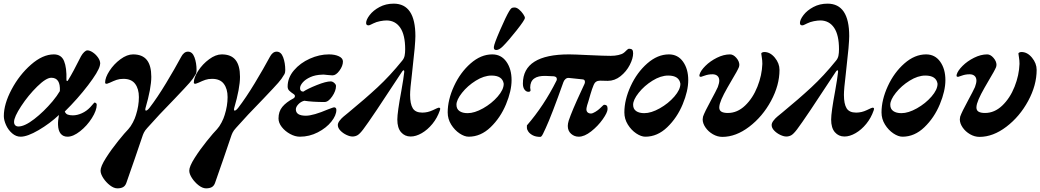

<svg xmlns="http://www.w3.org/2000/svg" viewBox="-20 -735 5700 1052"><path d="M1 -99Q1 -165 43.5 -245Q86 -325 150 -381Q214 -437 275 -437Q316 -437 331 -400.5Q346 -364 344 -298Q344 -291 348 -291Q351 -291 354 -297Q379 -337 424 -427Q432 -441 441.5 -450Q451 -459 459 -459Q472 -459 488.5 -448Q505 -437 517 -420Q529 -403 529 -387Q529 -383 527 -375Q519 -342 462.5 -268Q406 -194 335 -124Q340 -111 351.5 -107Q363 -103 379 -103Q403 -103 428.5 -114.5Q454 -126 474 -147Q483 -157 489 -164Q495 -171 497 -173Q502 -173 506 -170Q510 -167 510 -161Q510 -130 483.5 -88Q457 -46 419 -16Q381 14 350 14Q326 14 312.5 -2.5Q299 -19 298 -51Q297 -72 303 -105Q253 -58 191.5 -22Q130 14 93 14Q68 14 46.5 -4.5Q25 -23 13 -50Q1 -77 1 -99ZM268 -180Q293 -210 308 -236Q312 -309 261 -309Q233 -309 184 -261Q135 -213 96 -153.5Q57 -94 57 -67Q57 -55 63.5 -48.5Q70 -42 81 -42Q115 -42 167.5 -82.5Q220 -123 268 -180Z M531 200Q531 177 560.5 130.5Q590 84 627.5 37.5Q665 -9 683 -27Q696 -41 708 -64Q720 -87 725 -105Q741 -155 741 -203Q741 -248 720.5 -275.5Q700 -303 656 -303Q635 -303 619 -297.5Q603 -292 582 -282Q568 -276 566 -276Q560 -276 558 -277.5Q556 -279 556 -283Q556 -310 580 -347Q604 -384 640 -410.5Q676 -437 709 -437Q760 -437 784.5 -406.5Q809 -376 809 -314Q809 -252 777 -142Q776 -139 776 -135Q776 -129 780 -129Q787 -129 799 -144Q842 -200 890 -279.5Q938 -359 973 -424Q979 -436 988.5 -444Q998 -452 1010 -452Q1034 -452 1045.5 -421Q1057 -390 1057 -351Q1057 -337 1053 -329.5Q1049 -322 1036 -303Q1024 -286 989 -249Q954 -212 938 -195Q846 -101 787 -34Q774 -20 768.5 -8.5Q763 3 763 4Q761 10 718 136Q705 172 692.5 209Q680 246 672 268Q666 284 654 290.5Q642 297 623 297Q604 297 582.5 280.5Q561 264 546 241Q531 218 531 200Z M1017 200Q1017 177 1046.5 130.5Q1076 84 1113.5 37.5Q1151 -9 1169 -27Q1182 -41 1194 -64Q1206 -87 1211 -105Q1227 -155 1227 -203Q1227 -248 1206.5 -275.5Q1186 -303 1142 -303Q1121 -303 1105 -297.5Q1089 -292 1068 -282Q1054 -276 1052 -276Q1046 -276 1044 -277.5Q1042 -279 1042 -283Q1042 -310 1066 -347Q1090 -384 1126 -410.5Q1162 -437 1195 -437Q1246 -437 1270.5 -406.5Q1295 -376 1295 -314Q1295 -252 1263 -142Q1262 -139 1262 -135Q1262 -129 1266 -129Q1273 -129 1285 -144Q1328 -200 1376 -279.5Q1424 -359 1459 -424Q1465 -436 1474.5 -444Q1484 -452 1496 -452Q1520 -452 1531.5 -421Q1543 -390 1543 -351Q1543 -337 1539 -329.5Q1535 -322 1522 -303Q1510 -286 1475 -249Q1440 -212 1424 -195Q1332 -101 1273 -34Q1260 -20 1254.5 -8.5Q1249 3 1249 4Q1247 10 1204 136Q1191 172 1178.5 209Q1166 246 1158 268Q1152 284 1140 290.5Q1128 297 1109 297Q1090 297 1068.5 280.5Q1047 264 1032 241Q1017 218 1017 200Z M1506 -86Q1506 -124 1527 -149.5Q1548 -175 1588 -196Q1596 -201 1596 -209Q1596 -214 1591 -218Q1573 -230 1564.5 -238.5Q1556 -247 1556 -261Q1556 -309 1590.5 -349.5Q1625 -390 1677.5 -413.5Q1730 -437 1782 -437Q1815 -437 1837 -426.5Q1859 -416 1859 -398Q1859 -374 1840 -348Q1821 -322 1802 -322Q1794 -322 1776 -324Q1771 -324 1761.5 -325.5Q1752 -327 1746 -326Q1708 -325 1680.5 -312.5Q1653 -300 1638.5 -283Q1624 -266 1624 -252Q1624 -233 1642 -233Q1666 -249 1716 -269Q1766 -289 1792 -289Q1802 -289 1811.5 -280.5Q1821 -272 1821 -264Q1821 -237 1800 -206.5Q1779 -176 1758 -176Q1693 -176 1647 -183Q1628 -178 1614.5 -163.5Q1601 -149 1601 -136Q1601 -101 1656 -101Q1696 -101 1778 -136Q1807 -147 1810 -147Q1816 -147 1819.5 -143.5Q1823 -140 1823 -133Q1823 -103 1795.5 -68.5Q1768 -34 1721.5 -10Q1675 14 1623 14Q1597 14 1569.5 -1Q1542 -16 1524 -39Q1506 -62 1506 -86Z M1831 -50Q1831 -61 1841 -74Q1851 -87 1862 -96L1890 -119Q1980 -193 2048.5 -256.5Q2117 -320 2184 -403Q2194 -415 2197 -430Q2200 -445 2200 -465Q2200 -543 2173.5 -582.5Q2147 -622 2099 -623Q2083 -623 2062.5 -619Q2042 -615 2026 -607Q2021 -605 2012.5 -600.5Q2004 -596 1999 -596Q1986 -596 1986 -609Q1986 -627 2005.5 -652.5Q2025 -678 2059.5 -696.5Q2094 -715 2137 -715Q2256 -715 2256 -537Q2256 -518 2252 -470L2237 -328Q2227 -247 2227 -215Q2227 -166 2241.5 -142Q2256 -118 2294 -118Q2324 -118 2352 -131.5Q2380 -145 2383 -145Q2388 -145 2390 -143.5Q2392 -142 2392 -138L2390 -130Q2376 -89 2349.5 -56.5Q2323 -24 2291 -5.5Q2259 13 2230 13Q2198 13 2177.5 -10.5Q2157 -34 2157 -80Q2157 -119 2179 -237Q2191 -304 2195 -341V-343Q2195 -350 2191 -350Q2189 -350 2184 -344Q2012 -81 1970 -26Q1951 -1 1938.5 6Q1926 13 1911 13Q1897 13 1878 4Q1859 -5 1845 -19.5Q1831 -34 1831 -50Z M2433 -119Q2433 -188 2467.5 -263Q2502 -338 2558.5 -387.5Q2615 -437 2677 -437Q2726 -437 2754.5 -397Q2783 -357 2783 -296Q2783 -237 2752.5 -163.5Q2722 -90 2668 -38Q2614 14 2548 14Q2525 14 2498 -4Q2471 -22 2452 -52.5Q2433 -83 2433 -119ZM2740 -276Q2733 -321 2673 -321Q2632 -321 2587 -293Q2542 -265 2511.5 -226.5Q2481 -188 2481 -161Q2481 -138 2497.5 -126.5Q2514 -115 2542 -115Q2580 -115 2627 -141.5Q2674 -168 2707 -206Q2740 -244 2740 -276ZM2686 -478Q2687 -494 2720 -570Q2753 -646 2770 -674Q2778 -687 2783 -690.5Q2788 -694 2799 -694Q2811 -694 2824 -683Q2837 -672 2846.5 -658Q2856 -644 2856 -637Q2856 -626 2810.5 -568.5Q2765 -511 2735 -481Q2715 -461 2699 -461Q2684 -461 2686 -478Z M2867 -33V-48Q2960 -155 3029 -293Q3031 -296 3031 -302Q3031 -315 3014 -317L2971 -319Q2885 -322 2885 -255Q2885 -251 2886 -247.5Q2887 -244 2887 -241Q2887 -232 2875 -232Q2863 -232 2854 -244Q2845 -256 2845 -277Q2845 -437 3098 -437Q3124 -437 3206 -433Q3292 -429 3326 -429Q3349 -429 3368.5 -433.5Q3388 -438 3397 -445Q3403 -449 3412 -458.5Q3421 -468 3427 -468Q3439 -468 3444 -462.5Q3449 -457 3449 -443Q3449 -415 3430.5 -379Q3412 -343 3380 -317.5Q3348 -292 3310 -292L3268 -293Q3242 -293 3233 -270Q3224 -249 3215 -218Q3206 -187 3204 -180L3197 -158Q3193 -142 3193 -137Q3193 -125 3200 -119Q3207 -113 3218 -113Q3227 -113 3242.5 -122.5Q3258 -132 3267 -141Q3287 -161 3290 -161Q3300 -161 3304.5 -156Q3309 -151 3309 -138Q3309 -119 3282.5 -81.5Q3256 -44 3219 -15Q3182 14 3151 14Q3127 14 3109 -2Q3091 -18 3091 -45Q3091 -57 3096 -74Q3114 -128 3164 -235L3182 -274Q3185 -280 3185 -286Q3185 -299 3173 -300L3097 -308Q3087 -309 3079 -302.5Q3071 -296 3067 -285Q3002 -102 2970 -33Q2967 -28 2961 -14Q2955 0 2950 7.5Q2945 15 2941 15Q2915 15 2898.5 6Q2882 -3 2874.5 -14.5Q2867 -26 2867 -33Z M3401 -119Q3401 -188 3435.5 -263Q3470 -338 3526.5 -387.5Q3583 -437 3645 -437Q3694 -437 3722.5 -397Q3751 -357 3751 -296Q3751 -237 3720.5 -163.5Q3690 -90 3636 -38Q3582 14 3516 14Q3493 14 3466 -4Q3439 -22 3420 -52.5Q3401 -83 3401 -119ZM3708 -276Q3701 -321 3641 -321Q3600 -321 3555 -293Q3510 -265 3479.5 -226.5Q3449 -188 3449 -161Q3449 -138 3465.5 -126.5Q3482 -115 3510 -115Q3548 -115 3595 -141.5Q3642 -168 3675 -206Q3708 -244 3708 -276Z M3830 -81Q3830 -86 3832 -96Q3840 -120 3877 -188Q3902 -234 3913 -258Q3921 -280 3921 -293Q3921 -310 3911 -319Q3901 -328 3884 -328Q3861 -328 3842 -321Q3823 -314 3821 -314Q3815 -314 3813 -316.5Q3811 -319 3813 -327Q3819 -348 3845 -374Q3871 -400 3908 -418.5Q3945 -437 3980 -437Q3998 -437 4014.5 -418Q4031 -399 4031 -379Q4031 -376 4029 -368Q4021 -348 3989 -295Q3963 -251 3947 -220.5Q3931 -190 3924 -166Q3921 -154 3921 -146Q3921 -130 3933 -123Q3945 -116 3968 -116Q4020 -116 4062.5 -156.5Q4105 -197 4130 -260Q4155 -323 4157 -385Q4157 -404 4154 -421Q4151 -438 4151 -442Q4152 -446 4157.5 -448Q4163 -450 4168 -450Q4200 -450 4225.5 -419Q4251 -388 4251 -352Q4251 -268 4204.5 -182Q4158 -96 4085 -40.5Q4012 15 3938 15Q3911 15 3886 0.5Q3861 -14 3845.5 -36.5Q3830 -59 3830 -81Z M4208 -50Q4208 -61 4218 -74Q4228 -87 4239 -96L4267 -119Q4357 -193 4425.5 -256.5Q4494 -320 4561 -403Q4571 -415 4574 -430Q4577 -445 4577 -465Q4577 -543 4550.5 -582.5Q4524 -622 4476 -623Q4460 -623 4439.5 -619Q4419 -615 4403 -607Q4398 -605 4389.5 -600.5Q4381 -596 4376 -596Q4363 -596 4363 -609Q4363 -627 4382.5 -652.5Q4402 -678 4436.5 -696.5Q4471 -715 4514 -715Q4633 -715 4633 -537Q4633 -518 4629 -470L4614 -328Q4604 -247 4604 -215Q4604 -166 4618.5 -142Q4633 -118 4671 -118Q4701 -118 4729 -131.5Q4757 -145 4760 -145Q4765 -145 4767 -143.5Q4769 -142 4769 -138L4767 -130Q4753 -89 4726.5 -56.5Q4700 -24 4668 -5.5Q4636 13 4607 13Q4575 13 4554.5 -10.5Q4534 -34 4534 -80Q4534 -119 4556 -237Q4568 -304 4572 -341V-343Q4572 -350 4568 -350Q4566 -350 4561 -344Q4389 -81 4347 -26Q4328 -1 4315.5 6Q4303 13 4288 13Q4274 13 4255 4Q4236 -5 4222 -19.5Q4208 -34 4208 -50Z M4810 -119Q4810 -188 4844.5 -263Q4879 -338 4935.5 -387.5Q4992 -437 5054 -437Q5103 -437 5131.5 -397Q5160 -357 5160 -296Q5160 -237 5129.5 -163.5Q5099 -90 5045 -38Q4991 14 4925 14Q4902 14 4875 -4Q4848 -22 4829 -52.5Q4810 -83 4810 -119ZM5117 -276Q5110 -321 5050 -321Q5009 -321 4964 -293Q4919 -265 4888.5 -226.5Q4858 -188 4858 -161Q4858 -138 4874.5 -126.5Q4891 -115 4919 -115Q4957 -115 5004 -141.5Q5051 -168 5084 -206Q5117 -244 5117 -276Z M5239 -81Q5239 -86 5241 -96Q5249 -120 5286 -188Q5311 -234 5322 -258Q5330 -280 5330 -293Q5330 -310 5320 -319Q5310 -328 5293 -328Q5270 -328 5251 -321Q5232 -314 5230 -314Q5224 -314 5222 -316.5Q5220 -319 5222 -327Q5228 -348 5254 -374Q5280 -400 5317 -418.5Q5354 -437 5389 -437Q5407 -437 5423.5 -418Q5440 -399 5440 -379Q5440 -376 5438 -368Q5430 -348 5398 -295Q5372 -251 5356 -220.5Q5340 -190 5333 -166Q5330 -154 5330 -146Q5330 -130 5342 -123Q5354 -116 5377 -116Q5429 -116 5471.5 -156.5Q5514 -197 5539 -260Q5564 -323 5566 -385Q5566 -404 5563 -421Q5560 -438 5560 -442Q5561 -446 5566.5 -448Q5572 -450 5577 -450Q5609 -450 5634.5 -419Q5660 -388 5660 -352Q5660 -268 5613.5 -182Q5567 -96 5494 -40.5Q5421 15 5347 15Q5320 15 5295 0.5Q5270 -14 5254.5 -36.5Q5239 -59 5239 -81Z"/></svg>

Font: EB Garamond ExtraBold
Style: Italic
Weight: 800
Italic angle: -17.2°
Designer: Georg Duffner and Octavio Pardo
Foundry: Georg Duffner
Version: Version 1.000